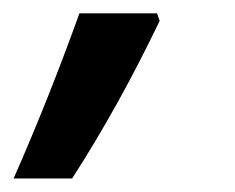

<svg xmlns="http://www.w3.org/2000/svg" viewBox="-70 -136 349 285"><path d="M163.1 -116.2 167 -105Q106 22 37.1 128.9H-49.8Q1.5 12.7 47.9 -116.2Z"/></svg>

Font: TypoPRO Open Sans
Style: Italic
Weight: 600
Italic angle: -12°
Foundry: Ascender Corporation
Version: Version 1.10